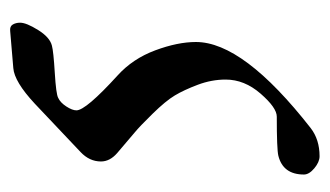

<svg xmlns="http://www.w3.org/2000/svg" viewBox="-152 -312 633 368"><g transform="rotate(-90 164.0 -127.5)"><path d="M218 -418 289 -424Q298 -425 301.5 -419Q305 -413 305 -405Q305 -393 291 -370.5Q277 -348 261 -344Q250 -341 209 -338.5Q168 -336 161 -332Q152 -328 144.5 -316.5Q137 -305 137 -297Q137 -279 204 -218Q236 -189 252 -146Q268 -103 268 -68Q268 23 103 152Q81 169 49 169Q38 169 26 159Q14 149 14 139Q14 99 50 90Q62 87 125 87Q142 87 169 56Q196 25 196 -11Q196 -38 186 -64.5Q176 -91 165.5 -108.5Q155 -126 130.5 -151Q106 -176 95 -185Q84 -194 55 -219Q39 -233 39 -250Q39 -272 57 -289L150 -377Q192 -416 218 -418Z"/></g></svg>

Font: EB Garamond 08
Style: Regular
Weight: 400
Version: Version 0.016 ; ttfautohint (v1.5)